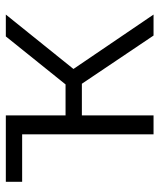

<svg xmlns="http://www.w3.org/2000/svg" viewBox="36 -583 547 659"><g transform="rotate(-90 309.5 -253.5)"><path d="M517 0 330 -278 514 -507H589L375 -241L390 -293L589 0ZM178 0V-507H243V0ZM207 -246V-302H362V-246ZM15 -451V-507H241V-451Z"/></g></svg>

Font: TikTok Sans Light
Style: Regular
Weight: 300
Version: Version 4.000